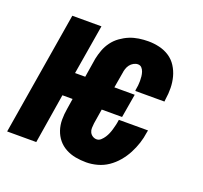

<svg xmlns="http://www.w3.org/2000/svg" viewBox="-105 -641 804 762"><g transform="rotate(20 297.0 -260.0)"><path d="M330 8Q307 8 285 4Q263 0 243.5 -10.5Q224 -21 210.5 -37.5Q197 -54 190 -75Q183 -96 183 -119Q183 -142 187 -165L194 -210H151L117 0H-6L80 -520H203L168 -310H211L224 -391Q228 -410 235 -429Q242 -448 254.5 -465Q267 -482 284.5 -494.5Q302 -507 320.5 -514.5Q339 -522 359 -525Q379 -528 399 -528Q423 -528 446 -522.5Q469 -517 488 -504.5Q507 -492 519.5 -472.5Q532 -453 538 -430.5Q544 -408 544.5 -384Q545 -360 541 -335L540 -325H417V-330Q419 -340 420 -349.5Q421 -359 421 -368.5Q421 -378 420 -387.5Q419 -397 416 -406Q413 -415 407 -421.5Q401 -428 391 -428Q382 -428 373 -423Q364 -418 358 -410Q352 -402 349 -392.5Q346 -383 345 -374L334 -310H420L403 -210H317L307 -148Q306 -138 305.5 -128.5Q305 -119 309 -110.5Q313 -102 321 -97Q329 -92 338 -92Q348 -92 356 -99.5Q364 -107 369.5 -115.5Q375 -124 379 -133.5Q383 -143 385.5 -152Q388 -161 390.5 -171Q393 -181 394 -190L395 -195H518L516 -185Q513 -162 505.5 -139Q498 -116 486.5 -94Q475 -72 458.5 -52.5Q442 -33 421.5 -19Q401 -5 377 1.5Q353 8 330 8Z"/></g></svg>

Font: Iosevka Heavy Extended Oblique
Style: Regular
Weight: 900
Width: 7
Italic angle: -9°
Monospace: yes
Designer: Belleve Invis
Foundry: Belleve Invis
Version: Version 32.5.0; ttfautohint (v1.8.4)